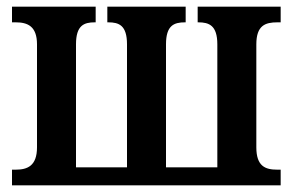

<svg xmlns="http://www.w3.org/2000/svg" viewBox="-20 -556 879 576"><path d="M16 0H822V-47H812C776 -47 749 -57 749 -114V-423C749 -480 776 -489 812 -489H822V-536H573V-489H575C607 -489 632 -480 632 -423V-54H478V-423C478 -480 502 -489 535 -489H537V-536H302V-489H305C337 -489 361 -480 361 -423V-54H208V-423C208 -480 232 -489 264 -489H267V-536H16V-489H27C62 -489 91 -478 91 -423V-114C91 -58 62 -47 27 -47H16Z"/></svg>

Font: Noto Serif Condensed Semi
Style: Regular
Weight: 600
Width: 3
Designer: Monotype Design Team
Foundry: Monotype Imaging Inc.
Version: Version 1.002